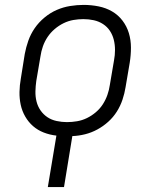

<svg xmlns="http://www.w3.org/2000/svg" viewBox="-20 -548 640 783"><path d="M175 215 210 5Q183 2 158.5 -7.5Q134 -17 115 -33.5Q96 -50 83 -72.5Q70 -95 64.5 -120.5Q59 -146 59.5 -173Q60 -200 65 -228L81 -328Q86 -355 95.5 -382Q105 -409 121.5 -433Q138 -457 161.5 -476.5Q185 -496 211.5 -507.5Q238 -519 266 -523.5Q294 -528 321 -528Q321 -528 321 -528Q321 -528 321 -528Q352 -528 382 -522Q412 -516 437 -501.5Q462 -487 479.5 -464Q497 -441 505.5 -413Q514 -385 514 -354Q514 -323 509 -292L492 -192Q488 -167 479.5 -141.5Q471 -116 456.5 -93Q442 -70 421.5 -51.5Q401 -33 377 -20Q353 -7 327 -0.5Q301 6 275 7L241 215ZM253 -50Q273 -50 294 -53.5Q315 -57 334.5 -66.5Q354 -76 371 -90.5Q388 -105 399.5 -123Q411 -141 418 -161Q425 -181 428 -202L445 -302Q449 -323 449 -344.5Q449 -366 444 -386Q439 -406 428 -422.5Q417 -439 400 -450Q383 -461 362.5 -465.5Q342 -470 320 -470Q300 -470 279.5 -466.5Q259 -463 239.5 -453.5Q220 -444 203 -429.5Q186 -415 174 -397Q162 -379 155 -359Q148 -339 145 -318L128 -218Q125 -197 124.5 -175.5Q124 -154 129 -134Q134 -114 145.5 -97.5Q157 -81 173.5 -70Q190 -59 211 -54.5Q232 -50 253 -50Z"/></svg>

Font: Iosevka SS04 Light Extended
Style: Italic
Weight: 300
Width: 7
Italic angle: -9°
Monospace: yes
Designer: Belleve Invis
Foundry: Belleve Invis
Version: Version 19.0.0; ttfautohint (v1.8.4)